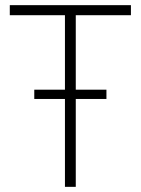

<svg xmlns="http://www.w3.org/2000/svg" viewBox="-20 -725 546 745"><path d="M232 0V-666H18V-705H488V-666H274V0ZM113 -341V-377H393V-341Z"/></svg>

Font: Nunito Sans 10pt Condensed ExtraLight
Style: Regular
Weight: 250
Width: 3
Designer: Vernon Adams
Foundry: Vernon Adams
Version: Version 3.101;gftools[0.9.27]